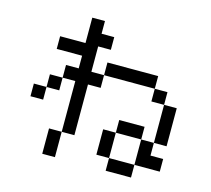

<svg xmlns="http://www.w3.org/2000/svg" viewBox="-117 -985 1234 1125"><g transform="rotate(15 500.0 -423.0)"><path d="M153.8 -384.6V-307.7H76.9V-384.6ZM153.8 -384.6V-461.5H230.8V-384.6ZM307.7 -846.2H384.6V-769.2H461.5V-692.3H384.6V-538.5H461.5V-615.4H769.2V-538.5H461.5V-461.5H384.6V-153.8H307.7V-461.5H230.8V-538.5H307.7V-615.4H153.8V-692.3H307.7ZM769.2 -538.5H846.2V-461.5H769.2ZM846.2 -461.5H923.1V-230.8H846.2ZM846.2 -230.8V-153.8H923.1V-76.9H769.2V-230.8ZM769.2 -76.9V0H615.4V-76.9ZM615.4 -76.9H538.5V-230.8H615.4ZM769.2 -230.8H615.4V-307.7H769.2ZM307.7 -153.8V0H230.8V-153.8Z"/></g></svg>

Font: Mintsoda - Lime Green 13x16
Style: Regular
Weight: 400
Designer: Mintsoda-15
Version: Version 1.0